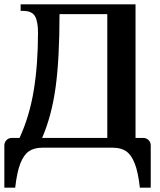

<svg xmlns="http://www.w3.org/2000/svg" viewBox="-21 -680 735 884"><path d="M-1 -10Q-1 -25 9 -35Q19 -45 34 -45H69Q115 -145 134.5 -264.5Q154 -384 154 -530Q154 -581 140 -605.5Q126 -630 84 -630H74V-660H603V-45H638Q653 -45 663 -35Q673 -25 673 -10V184H623Q615 113 599.5 73Q584 33 560 16.5Q536 0 498 0H174Q136 0 112 16.5Q88 33 72.5 73Q57 113 49 184H-1ZM473 -45V-615H253Q253 -409 235 -278Q217 -147 173 -45Z"/></svg>

Font: Philosopher
Style: Bold
Weight: 700
Designer: Jovanny Lemonad
Foundry: Jovanny Lemonad
Version: Version 2.000